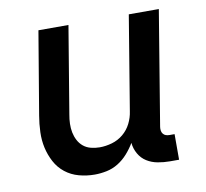

<svg xmlns="http://www.w3.org/2000/svg" viewBox="-65 -601 731 680"><g transform="rotate(-10 300.0 -261.0)"><path d="M223 8Q194 8 166.5 0.5Q139 -7 117.5 -24Q96 -41 83 -65.5Q70 -90 64 -117Q58 -144 59 -173.5Q60 -203 65 -232L115 -530H223L171 -217Q168 -201 167.5 -184.5Q167 -168 170 -153Q173 -138 180 -124.5Q187 -111 198.5 -101.5Q210 -92 225.5 -88Q241 -84 257 -84Q279 -84 301.5 -90.5Q324 -97 342 -112Q360 -127 370.5 -148Q381 -169 384 -191L440 -530H548L480 -118Q479 -111 480 -104.5Q481 -98 485 -93Q489 -88 495 -86Q501 -84 508 -84H526V8H493Q471 8 449.5 4Q428 0 410.5 -11Q393 -22 382.5 -40.5Q372 -59 370 -80Q358 -60 342.5 -42.5Q327 -25 307.5 -13Q288 -1 266 3.5Q244 8 223 8Z"/></g></svg>

Font: Iosevka Curly SmBdEx
Style: Italic
Weight: 600
Width: 7
Italic angle: -9°
Monospace: yes
Designer: Belleve Invis
Foundry: Belleve Invis
Version: Version 11.1.0; ttfautohint (v1.8.3)